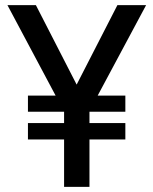

<svg xmlns="http://www.w3.org/2000/svg" viewBox="-20 -729 598 749"><path d="M230 -185H89V-249H230V-293H89V-356H197L9 -709H120L279 -399L438 -709H550L361 -356H469V-293H329V-249H469V-185H329V0H230Z"/></svg>

Font: Oak Sans Medium
Style: Regular
Weight: 500
Designer: Erik Kennedy, Walven
Foundry: Erik Kennedy, Walven
Version: Version 1.000